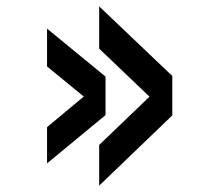

<svg xmlns="http://www.w3.org/2000/svg" viewBox="-20 -636 690 604"><path d="M292 -616 522 -397V-273L292 -52V-180L490 -370V-294L292 -483ZM128 -546 312 -395V-274L128 -122V-236L284 -366V-299L128 -427Z"/></svg>

Font: Martian Mono SemiCondensed
Style: Regular
Weight: 400
Width: 4
Designer: Roman Shamin
Foundry: Evil Martians
Version: Version 1.000